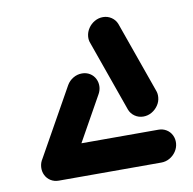

<svg xmlns="http://www.w3.org/2000/svg" viewBox="-64 -584 654 649"><g transform="rotate(-10 263.0 -259.5)"><path d="M499.3 -55.6Q498.1 -40.4 489.4 -27.6Q480.7 -14.8 467.4 -7.4Q454.1 0 438.9 0H87Q71.9 0 59.8 -7.4Q47.8 -14.8 41.5 -27.6Q35.2 -40.4 36.3 -55.6Q37.4 -70.7 46.1 -83.5Q54.8 -96.3 68.1 -103.7Q81.5 -111.1 96.7 -111.1H448.5Q463.7 -111.1 475.7 -103.7Q487.8 -96.3 494.1 -83.5Q500.4 -70.7 499.3 -55.6ZM226.7 -343.3Q241.9 -343.3 253.9 -335.9Q265.9 -328.5 272.2 -315.7Q278.5 -303 277.4 -287.8Q276.3 -274.8 269.3 -263L138.5 -29.3L42.2 -76.7L174.4 -312.6Q182.2 -326.3 196.3 -334.8Q210.4 -343.3 226.7 -343.3ZM269.3 -463Q270.7 -477.8 279.3 -490.6Q287.8 -503.3 301.1 -510.9Q314.4 -518.5 329.6 -518.5Q345.9 -518.5 358.9 -509.6Q371.9 -500.7 377.4 -486.3L463.7 -243Q468.1 -232.2 467 -219.3Q465.9 -204.4 457.2 -191.7Q448.5 -178.9 435.2 -171.3Q421.9 -163.7 406.7 -163.7Q390.4 -163.7 377.4 -172.6Q364.4 -181.5 358.9 -195.9L272.6 -439.3Q268.1 -450 269.3 -463Z"/></g></svg>

Font: 26F Galaxy Sans Oblique
Style: Regular
Weight: 400
Italic angle: -5°
Designer: C₂₉H₂₅N₃O₅
Version: Version 1.200;FEAKit 1.0